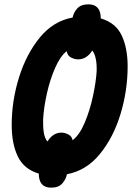

<svg xmlns="http://www.w3.org/2000/svg" viewBox="-20 -800 614 886"><path d="M289 4Q379 -13 441.5 -90Q504 -167 536.5 -275Q569 -383 569 -494Q569 -578 541.5 -636.5Q514 -695 445 -715Q445 -780 388 -780Q354 -780 337 -761.5Q320 -743 315 -719Q226 -703 163.5 -626.5Q101 -550 67.5 -442Q34 -334 34 -224Q34 -136 62.5 -77.5Q91 -19 159 1Q159 66 216 66Q250 66 267 47Q284 28 289 4ZM264 -188Q224 -188 199 -147Q186 -162 182 -189Q178 -216 179 -250Q182 -304 196.5 -369Q211 -434 235 -488Q259 -542 288 -564Q291 -543 308 -534.5Q325 -526 340 -526Q380 -526 406 -567Q428 -538 426 -471Q423 -422 409 -356.5Q395 -291 371 -234Q347 -177 315 -153Q312 -171 295.5 -179.5Q279 -188 264 -188Z"/></svg>

Font: Noto Sans UI Condensed ExtraBold
Style: Italic
Weight: 800
Width: 3
Designer: Monotype Design Team
Foundry: Monotype Imaging Inc.
Version: 1.001